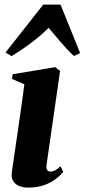

<svg xmlns="http://www.w3.org/2000/svg" viewBox="-20 -824 377 855"><path d="M105 11.5Q84.5 11.5 66.8 4.8Q49 -2 39.2 -16.8Q29.5 -31.5 32.5 -55.5Q33.5 -63.5 37.2 -89.2Q41 -115 46.8 -154Q52.5 -193 59.5 -241Q66.5 -289 74 -342.2Q81.5 -395.5 88.5 -448.5L33.5 -472.5L36.5 -493.5L226 -525L247.5 -508L187.5 -91.5Q185.5 -73.5 190.2 -66.8Q195 -60 204 -60Q215 -60 225.2 -65.2Q235.5 -70.5 249.5 -83.5L261.5 -58.5Q248 -42 226.5 -25.8Q205 -9.5 174.8 1Q144.5 11.5 105 11.5ZM31.5 -574 4.5 -590 172.5 -803.5H249.5L337 -587.5L309.5 -574.5Q280.5 -601 251.8 -634.8Q223 -668.5 196.5 -700Q164 -667.5 120.8 -634.8Q77.5 -602 31.5 -574Z"/></svg>

Font: Merriweather 120pt ExtraBold
Style: Italic
Weight: 800
Italic angle: -7.8°
Version: Version 2.101